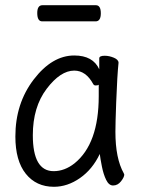

<svg xmlns="http://www.w3.org/2000/svg" viewBox="-20 -699 540 737"><path d="M187 18Q119 18 79 -32Q39 -82 39 -175Q39 -302 109.5 -394Q180 -486 265 -486Q337 -486 361 -433V-475Q361 -485 382 -485Q399 -485 417 -477.5Q435 -470 435 -458Q430 -411 426 -306Q423 -225 423 -193Q423 -91 455 -34L457 -29Q457 -19 444.5 -3Q432 13 414 13Q398 13 387.5 -8.5Q377 -30 371 -60.5Q365 -91 363 -108Q335 -49 287 -15.5Q239 18 187 18ZM186 -42Q228 -42 266 -72Q359 -147 359 -330V-374Q357 -371 347 -371Q341 -371 338 -376Q310 -428 265 -428Q212 -428 159 -358Q106 -288 106 -180Q106 -42 186 -42ZM142 -617Q123 -617 123 -649Q123 -679 143 -679H348Q367 -679 367 -648Q367 -617 347 -617Z"/></svg>

Font: LXGW WenKai Mono TC
Style: Regular
Weight: 400
Designer: LXGW / Fontworks Inc.
Foundry: LXGW / Fontworks Inc.
Version: Version 1.330